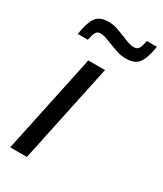

<svg xmlns="http://www.w3.org/2000/svg" viewBox="-182 -786 728 857"><g transform="rotate(30 182.0 -358.0)"><path d="M21 0 129 -510H215L107 0ZM122 -705Q144 -705 163 -699Q182 -693 212 -681Q217 -679 230.5 -673.5Q244 -668 254.5 -665.5Q265 -663 275 -663Q292 -663 299 -674Q306 -685 312 -716H364Q354 -654 334.5 -627.5Q315 -601 270 -601Q248 -601 230.5 -606Q213 -611 182 -623Q176 -625 162.5 -630.5Q149 -636 138 -639Q127 -642 117 -642Q101 -642 94 -630.5Q87 -619 81 -589H29Q39 -652 58 -678.5Q77 -705 122 -705Z"/></g></svg>

Font: Saira Semi Condensed
Style: Italic
Weight: 400
Width: 4
Italic angle: -12°
Designer: Hector Gatti with collaboration of the Omnibus-Type team
Foundry: Omnibus-Type
Version: Version 1.001; ttfautohint (v1.8)